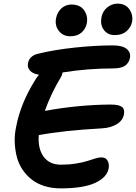

<svg xmlns="http://www.w3.org/2000/svg" viewBox="-20 -996 743 1049"><path d="M606.9 -804.2Q568.4 -804.2 547.1 -833Q525.9 -861.8 535.2 -904.8Q541 -935.1 566.2 -955.6Q591.3 -976.1 622.1 -976.1Q666 -976.1 687.3 -944.6Q708.5 -913.1 701.2 -875Q695.3 -846.7 671.1 -825.4Q647 -804.2 606.9 -804.2ZM363.8 -797.9Q323.7 -797.9 301.3 -827.4Q278.8 -856.9 286.1 -896Q293 -929.7 315.7 -950.4Q338.4 -971.2 370.1 -971.2Q418 -971.2 439.9 -939.5Q461.9 -907.7 454.1 -868.2Q448.2 -838.4 425.3 -818.1Q402.3 -797.9 363.8 -797.9ZM311 33.2Q264.2 33.2 223.9 20.8Q183.6 8.3 154.5 -14.2Q125.5 -36.6 104 -67.9Q82.5 -99.1 72.5 -136.7Q62.5 -174.3 60.5 -217.3Q58.6 -260.3 68.8 -306.2Q92.3 -429.7 169.9 -555.2Q177.2 -568.8 192.9 -587.9Q159.2 -592.8 143.8 -610.4Q128.4 -627.9 132.8 -650.9Q140.6 -689 183.1 -701.2Q274.9 -724.1 389.2 -736.1Q503.4 -748 595.2 -748Q648.4 -748 671.9 -729Q695.3 -710 689.9 -680.2Q684.6 -651.9 663.3 -637Q642.1 -622.1 596.2 -622.1Q459 -622.1 321.8 -600.1Q319.3 -586.4 315.9 -580.1Q258.8 -486.3 225.1 -390.1Q405.3 -423.3 583 -424.8Q628.4 -424.8 645.5 -412.4Q662.6 -399.9 657.2 -371.1Q650.4 -336.9 617.9 -317.4Q585.4 -297.9 539.1 -294.9Q322.8 -282.7 191.9 -257.8Q186 -184.6 218 -140.4Q250 -96.2 313 -96.2Q356.4 -96.2 395.3 -102.5Q434.1 -108.9 456.3 -116.2Q478.5 -123.5 499.8 -129.9Q521 -136.2 533.2 -136.2Q558.6 -136.2 568.4 -117.4Q578.1 -98.6 573.2 -73.2Q562.5 -24.9 497.8 4.2Q433.1 33.2 311 33.2Z"/></svg>

Font: Shantell Sans Irregular
Style: Italic
Weight: 600
Italic angle: -11.31°
Designer: Stephen Nixon, Anya Danilova, Shantell Martin
Foundry: Arrow Type
Version: Version 1.006;[9816181b4]